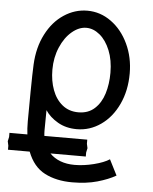

<svg xmlns="http://www.w3.org/2000/svg" viewBox="-66 -603 722 907"><g transform="rotate(5 295.0 -149.0)"><path d="M98 131.5H-5V112.5L-9.5 91.5L-5 71V51.5H80Q76.5 25 76.5 -10Q76.5 -57.5 77.5 -149.5Q78.5 -241.5 80.5 -280Q84.5 -361.5 116.8 -424.2Q149 -487 200.8 -521.2Q252.5 -555.5 312 -555.5Q373.5 -555.5 425 -518.2Q476.5 -481 506.5 -417.2Q536.5 -353.5 536.5 -277.5Q536.5 -196 506 -131Q475.5 -66 423.5 -29.8Q371.5 6.5 310 6.5Q258.5 6.5 219.8 -16Q181 -38.5 160 -70.5Q159 -32.5 159 25Q159 39 160.5 51.5H364V71L368.5 91.5L364 112.5V131.5H196.5Q217 153 246.8 164.2Q276.5 175.5 314 175.5Q358 175.5 405.5 163.5Q453 151.5 479 134.5L516.5 208.5Q481 229 429 243.8Q377 258.5 310 258.5Q234.5 258.5 179.8 230.2Q125 202 98 131.5ZM445.5 -272.5Q445.5 -332.5 426.8 -378.5Q408 -424.5 377.8 -449.5Q347.5 -474.5 314 -474.5Q279 -474.5 245.8 -446.5Q212.5 -418.5 191.8 -370Q171 -321.5 171 -263.5Q171 -211 187 -167.8Q203 -124.5 234.5 -99Q266 -73.5 310.5 -73.5Q357 -73.5 387.2 -101Q417.5 -128.5 431.5 -173.5Q445.5 -218.5 445.5 -272.5Z"/></g></svg>

Font: JuliaMono
Style: Regular
Weight: 400
Monospace: yes
Designer: cormullion
Foundry: corm
Version: Version 0.055; ttfautohint (v1.8.4)